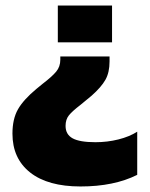

<svg xmlns="http://www.w3.org/2000/svg" viewBox="-20 -592 541 694"><path d="M189 -572H385V-439H189ZM25 -109Q25 -162 45 -197Q65 -232 112 -271L134 -289Q168 -315 183 -333Q198 -351 198 -376V-388H376V-370Q376 -330 361 -303.5Q346 -277 311 -246L271 -213Q241 -190 229 -175Q217 -160 217 -137Q217 -106 242.5 -92Q268 -78 325 -78Q368 -78 408 -88Q448 -98 476 -116V40Q392 82 271 82Q153 82 89 31.5Q25 -19 25 -109Z"/></svg>

Font: Kanit Bold
Style: Regular
Weight: 700
Designer: Katatrad Team
Foundry: CadsonDemak
Version: Version 1.000